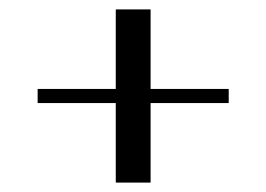

<svg xmlns="http://www.w3.org/2000/svg" viewBox="-20 -522 566 408"><path d="M466 -333H300V-502H226V-333H60V-303H226V-134H300V-303H466Z"/></svg>

Font: Space Cowgirl Medium
Style: Regular
Weight: 600
Designer: Valery Marier
Foundry: Valery Marier
Version: Version 1.000;hotconv 1.0.109;makeotfexe 2.5.65596